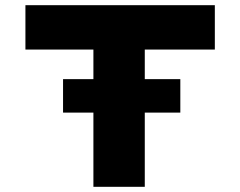

<svg xmlns="http://www.w3.org/2000/svg" viewBox="-20 -720 925 740"><path d="M223 -286V-415H675V-286ZM340 0V-529H78V-700H808V-529H538V0Z"/></svg>

Font: Lexend Peta ExtraBold
Style: Regular
Weight: 800
Version: Version 1.007